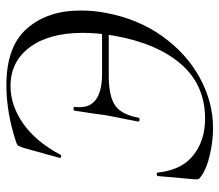

<svg xmlns="http://www.w3.org/2000/svg" viewBox="-63 -613 688 602"><g transform="rotate(-90 281.0 -312.0)"><path d="M30 -25Q22 -30 20.5 -34Q19 -38 20 -48L30 -161Q30 -164 35.5 -164.5Q41 -165 41 -161Q49 -86 95.5 -49.5Q142 -13 210 -13Q315 -13 380.5 -88Q446 -163 470 -298Q479 -351 479 -396Q479 -502 434 -562.5Q389 -623 312 -623Q252 -623 195.5 -584Q139 -545 97 -467Q95 -463 90.5 -464.5Q86 -466 87 -469L118 -581Q123 -595 125 -598.5Q127 -602 135 -605Q228 -636 315 -636Q436 -636 492.5 -571.5Q549 -507 549 -404Q549 -362 542 -326Q523 -223 468 -146.5Q413 -70 337 -29Q261 12 180 12Q140 12 96.5 2Q53 -8 30 -25ZM201 -223Q207 -256 214 -289L221 -326L227 -370Q226 -363 235 -422Q236 -426 242 -425.5Q248 -425 247 -421Q246 -416 246 -406Q246 -336 351 -336H512L508 -315H345Q281 -315 252 -295.5Q223 -276 213 -222Q212 -218 206 -218.5Q200 -219 201 -223Z"/></g></svg>

Font: Cormorant Garamond
Style: Italic
Weight: 400
Italic angle: -10°
Designer: Christian Thalmann (Catharsis Fonts)
Foundry: Catharsis Fonts
Version: Version 4.000